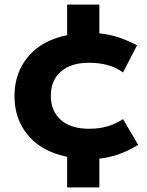

<svg xmlns="http://www.w3.org/2000/svg" viewBox="-20 -715 640 835"><path d="M272 100V-33Q161 -56 102 -126.5Q43 -197 43 -297Q43 -398 102.5 -469Q162 -540 272 -562V-695H412V-570Q455 -566 495.5 -552.5Q536 -539 576 -518L515 -400Q459 -442 367 -442Q288 -442 244.5 -403.5Q201 -365 201 -299Q201 -232 244.5 -193.5Q288 -155 368 -155Q414 -155 450.5 -166.5Q487 -178 515 -197L581 -85Q540 -60 499 -45Q458 -30 412 -25V100Z"/></svg>

Font: Radio Canada
Style: Bold
Weight: 700
Designer: Charles Daoud, Etienne Aubert Bonn, Alexandre Saumier Demers, Jacques Le Bailly
Foundry: Radio-Canada
Version: Version 2.104; ttfautohint (v1.8.4.7-5d5b);gftools[0.9.28.de